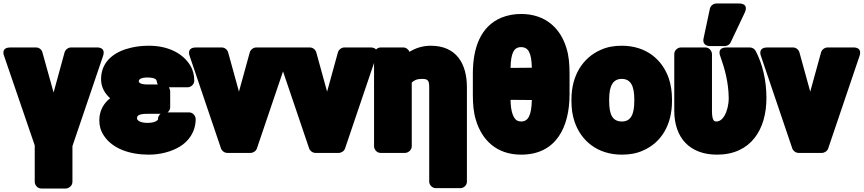

<svg xmlns="http://www.w3.org/2000/svg" viewBox="-51 -838 4948 1100"><path d="M256 -308 192 -538C188 -554 173 -566 156 -566H8C-50 -566 -27 -516 -27 -516L148 -5V204C148 220 162 242 185 242H326C342 242 364 227 364 204V-1L539 -516C558 -571 503 -566 503 -566H355C341 -566 324 -555 319 -538Z M794 -394C839 -394 846 -380 846 -376C846 -374 849 -361 853 -354H795C749 -354 744 -367 744 -373C745 -384 757 -394 794 -394ZM917 -338H1025C1041 -338 1062 -353 1062 -376C1062 -407 1055 -437 1039 -463C994 -537 906 -576 802 -576C765 -576 729 -572 697 -564C619 -546 528 -496 528 -384C528 -337 551 -301 580 -275C544 -247 518 -205 518 -149C518 -118 525 -90 544 -61C594 15 694 48 802 48C869 48 933 30 979 2C1027 -27 1070 -80 1070 -156C1070 -172 1056 -194 1033 -194H909C918 -201 924 -212 924 -223V-317C924 -319 921 -331 917 -338ZM869 -186C860 -179 854 -167 854 -156C854 -155 855 -154 854 -153C848 -144 829 -134 794 -134C749 -134 734 -150 734 -160C734 -175 742 -186 795 -186Z M1318 -313 1256 -538C1252 -552 1238 -566 1220 -566H1072C1014 -566 1036 -516 1036 -516L1215 12C1219 25 1234 38 1251 38H1385C1399 38 1416 28 1421 12L1600 -516C1619 -571 1564 -566 1564 -566H1416C1402 -566 1385 -555 1380 -538Z M1823 -313 1761 -538C1757 -552 1743 -566 1725 -566H1577C1519 -566 1541 -516 1541 -516L1720 12C1724 25 1739 38 1756 38H1890C1904 38 1921 28 1926 12L2105 -516C2124 -571 2069 -566 2069 -566H1921C1907 -566 1890 -555 1885 -538Z M2366 -386C2399 -386 2408 -379 2408 -338V203C2408 219 2423 240 2446 240H2587C2603 240 2624 226 2624 203V-338C2624 -474 2563 -576 2417 -576C2370 -576 2328 -562 2295 -541C2290 -554 2276 -566 2260 -566H2129C2113 -566 2092 -551 2092 -528V0C2092 16 2106 38 2129 38H2270C2286 38 2308 23 2308 0V-365C2321 -378 2338 -386 2366 -386Z M3212 -297V-415C3212 -470 3208 -520 3194 -563C3161 -673 3077 -758 2934 -758C2894 -758 2857 -751 2822 -737C2702 -687 2658 -564 2658 -415V-297C2658 -242 2662 -192 2676 -149C2709 -39 2791 48 2935 48C3136 48 3212 -111 3212 -297ZM2996 -265C2994 -181 2977 -142 2935 -142C2925 -142 2918 -144 2912 -147C2890 -159 2875 -198 2874 -266ZM2934 -568C2977 -568 2994 -534 2996 -450L2874 -449C2876 -532 2892 -568 2934 -568Z M3223 -269V-259C3223 -217 3228 -178 3241 -140C3278 -32 3371 48 3512 48C3556 48 3597 41 3634 24C3737 -21 3799 -122 3799 -259V-269C3799 -312 3793 -351 3781 -388C3744 -496 3652 -576 3511 -576C3467 -576 3427 -569 3390 -552C3288 -507 3223 -406 3223 -269ZM3583 -269V-259C3583 -179 3561 -142 3512 -142C3460 -142 3439 -178 3439 -259V-269C3439 -348 3462 -386 3511 -386C3561 -386 3583 -348 3583 -269Z M4340 -276C4340 -383 4316 -473 4279 -545C4273 -557 4260 -566 4246 -566H4111C4052 -566 4076 -515 4076 -515C4102 -442 4123 -365 4124 -276C4124 -238 4114 -200 4101 -177C4088 -155 4073 -142 4052 -142C4040 -142 4028 -149 4028 -203V-528C4028 -544 4014 -566 3991 -566H3849C3833 -566 3812 -551 3812 -528V-204C3812 -48 3901 48 4057 48C4250 48 4340 -95 4340 -276ZM4053 -818C4036 -818 4020 -805 4016 -788L3980 -619C3971 -577 4007 -574 4017 -574H4101C4115 -574 4129 -582 4135 -595L4215 -764C4243 -823 4181 -818 4181 -818Z M4591 -313 4529 -538C4525 -552 4511 -566 4493 -566H4345C4287 -566 4309 -516 4309 -516L4488 12C4492 25 4507 38 4524 38H4658C4672 38 4689 28 4694 12L4873 -516C4892 -571 4837 -566 4837 -566H4689C4675 -566 4658 -555 4653 -538Z"/></svg>

Font: Asimov Print
Style: E
Weight: 500
Designer: Google
Version: Version 2.000980; 2014